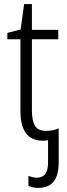

<svg xmlns="http://www.w3.org/2000/svg" viewBox="-20 -678 327 939"><path d="M167 241Q267 241 267 118V-50Q240 -38 205 -38Q166 -38 151 -63Q136 -88 136 -138V-486H265V-532H136V-658H98L81 -534L16 -517V-486H80V-135Q80 10 189 10Q201 10 215 8V117Q215 191 161 191Q141 191 119 182V231Q141 241 167 241Z"/></svg>

Font: Noto Sans UI SemiCondensed Light
Style: Regular
Weight: 300
Width: 4
Designer: Monotype Design Team
Foundry: Monotype Imaging Inc.
Version: Version 1.901